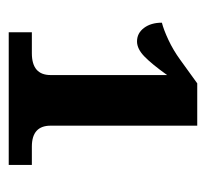

<svg xmlns="http://www.w3.org/2000/svg" viewBox="-36 -823 472 440"><g transform="rotate(90 200.0 -603.0)"><path d="M54 -440H102Q152 -440 152 -483V-750Q127 -715 109.5 -698Q92 -681 75 -681Q56 -681 44 -697Q32 -713 32 -738Q48 -742 71.5 -753Q95 -764 117 -780L171 -819H268V-483Q268 -440 316 -440H358V-387H54Z"/></g></svg>

Font: Noto Serif ExtraBold
Style: Regular
Weight: 800
Designer: Monotype Design Team
Foundry: Monotype Imaging Inc.
Version: Version 1.001